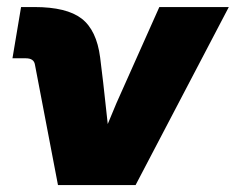

<svg xmlns="http://www.w3.org/2000/svg" viewBox="-20 -536 683 556"><path d="M147.9 0 81.1 -349.1Q78.1 -367.2 54.7 -367.2H16.1L41 -515.6H79.6Q172.9 -515.6 216.3 -482.2Q259.8 -448.7 270 -369.6L278.8 -296.9Q282.2 -267.1 285.4 -237.1Q288.6 -207 292 -176.8Q304.2 -207 317.1 -237.1Q330.1 -267.1 343.8 -296.9L441.4 -515.6H642.6L372.6 0Z"/></svg>

Font: Inter Display Black
Style: Italic
Weight: 900
Italic angle: -9.39999°
Designer: Rasmus Andersson
Foundry: rsms
Version: Version 4.000;git-a52131595